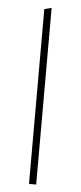

<svg xmlns="http://www.w3.org/2000/svg" viewBox="-53 -769 337 800"><g transform="rotate(5 115.0 -369.5)"><path d="M100 0Q100 -56.5 100 -108.5Q100 -160.5 100 -221V-494Q100 -558 100 -617.5Q100 -677 100 -731L130 -739Q130 -677.5 130 -617.8Q130 -558 130 -494V-221Q130 -160.5 130 -108.5Q130 -56.5 130 0Z"/></g></svg>

Font: Commissioner Thin
Style: Regular
Weight: 100
Designer: Kostas Bartsokas
Foundry: Kostas Bartsokas
Version: Version 1.001;gftools[0.9.23]